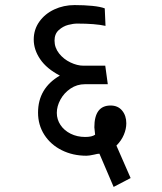

<svg xmlns="http://www.w3.org/2000/svg" viewBox="-20 -633 640 757"><path d="M351.5 -23.5Q331.5 -19 321 -19Q267 -19 223.5 -40.8Q180 -62.5 155 -101.2Q130 -140 130 -189Q130 -285 216 -335Q164 -362 138.5 -399.5Q113 -437 113 -477Q113 -516.5 135 -547.5Q157 -578.5 194 -595.8Q231 -613 274 -613Q311.5 -613 344 -609.8Q376.5 -606.5 393 -600L396 -531Q355.5 -540 284 -540Q269 -540 248.8 -534.8Q228.5 -529.5 211.8 -514.5Q195 -499.5 195 -473Q195 -445 213 -422.2Q231 -399.5 257.8 -386.8Q284.5 -374 309 -374H395L405 -301H315Q283.5 -301 258 -283.8Q232.5 -266.5 218.2 -240.2Q204 -214 204 -188Q204 -162 218.5 -140.2Q233 -118.5 258.5 -105.8Q284 -93 316 -93Q343 -93 355 -102L352 -131Q352 -217 416 -217Q445 -217 461.5 -197Q478 -177 478 -147Q478 -124.5 468.2 -101.5Q458.5 -78.5 439 -59L495 69L428 104L372 -27Q364.5 -27 351.5 -23.5Z"/></svg>

Font: JuliaMono
Style: Regular
Weight: 400
Monospace: yes
Designer: cormullion
Foundry: corm
Version: Version 0.055; ttfautohint (v1.8.4)